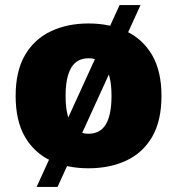

<svg xmlns="http://www.w3.org/2000/svg" viewBox="-20 -656 702 761"><path d="M125 85 454 -636H537L208 85ZM42 -276Q42 -374 79 -437.5Q116 -501 181.5 -532Q247 -563 331 -563Q415 -563 480.5 -532Q546 -501 583 -437.5Q620 -374 620 -276Q620 -177 583 -113.5Q546 -50 480.5 -19.5Q415 11 331 11Q246 11 181 -19.5Q116 -50 79 -113.5Q42 -177 42 -276ZM240 -276Q240 -202 262 -164Q284 -126 331 -126Q378 -126 400 -164Q422 -202 422 -276Q422 -349 400 -387Q378 -425 331 -425Q284 -425 262 -387Q240 -349 240 -276Z"/></svg>

Font: Kufam ExtraBold
Style: Regular
Weight: 800
Designer: Wael Morcos, Artur Schmal
Foundry: Original Type
Version: Version 1.300; ttfautohint (v1.8.3)